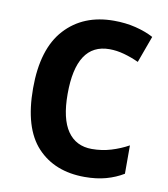

<svg xmlns="http://www.w3.org/2000/svg" viewBox="-69 -612 594 680"><g transform="rotate(10 228.5 -271.5)"><path d="M280 10Q172 10 109 -57.5Q46 -125 46 -268Q46 -410 111.5 -481.5Q177 -553 287 -553Q329 -553 365.5 -544Q402 -535 430 -520L395 -424Q369 -436 342 -443.5Q315 -451 289 -451Q170 -451 170 -269Q170 -180 200.5 -136Q231 -92 288 -92Q324 -92 357 -102Q390 -112 419 -128V-26Q391 -9 357 0.5Q323 10 280 10Z"/></g></svg>

Font: Noto Sans Lao UI SemCond SemBd
Style: Regular
Weight: 600
Width: 4
Designer: Monotype Design Team
Foundry: Monotype Imaging Inc.
Version: Version 2.000; ttfautohint (v1.8.4.7-5d5b)